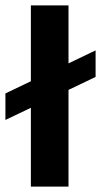

<svg xmlns="http://www.w3.org/2000/svg" viewBox="-67 -689 373 709"><path d="M186 0H47V-291L-47 -246V-344L47 -389V-669H186V-455L286 -503V-405L186 -357Z"/></svg>

Font: Teko SemiBold
Style: Regular
Weight: 600
Designer: Manushi Parikh, Jonny Pinhorn
Foundry: Indian Type Foundry
Version: Version 1.106;PS 1.0;hotconv 1.0.78;makeotf.lib2.5.61930; tt